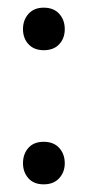

<svg xmlns="http://www.w3.org/2000/svg" viewBox="-20 -468 229 501"><path d="M40 -392Q40 -416 54.5 -432Q69 -448 94 -448Q120 -448 134.5 -432Q149 -416 149 -392Q149 -368 134.5 -352.5Q120 -337 94 -337Q69 -337 54.5 -352.5Q40 -368 40 -392ZM40 -42Q40 -66 54 -82Q68 -98 94 -98Q120 -98 134.5 -82Q149 -66 149 -42Q149 -19 134.5 -3Q120 13 94 13Q68 13 54 -3Q40 -19 40 -42Z"/></svg>

Font: Baloo Tammudu 2
Style: Regular
Weight: 400
Designer: Maithili Shingre, Omkar Shende and Ek Type
Foundry: Ek Type
Version: Version 1.700